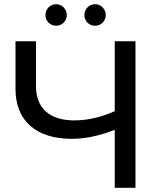

<svg xmlns="http://www.w3.org/2000/svg" viewBox="-20 -897 776 917"><path d="M54 -700V-473C54 -320 152 -234 323 -234C386 -234 454 -248 528 -277V0H627V-700H528V-366C463 -337 399 -322 334 -322C218 -322 152 -380 152 -484V-700ZM383 -825C383 -796 406 -774 434 -774C462 -774 485 -796 485 -825C485 -854 462 -877 434 -877C406 -877 383 -854 383 -825ZM248 -774C276 -774 299 -796 299 -825C299 -854 276 -877 248 -877C220 -877 197 -854 197 -825C197 -796 220 -774 248 -774Z"/></svg>

Font: Malon Grotesk Med
Style: Regular
Weight: 500
Designer: Julieta Ulanovsky
Foundry: Julieta Ulanovsky
Version: Version 7.200